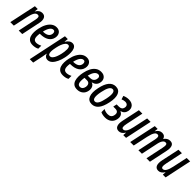

<svg xmlns="http://www.w3.org/2000/svg" viewBox="314 -1963 3611 3611"><g transform="rotate(45 2120.0 -157.5)"><path d="M-2 0 113 -539H188L179 -468H182Q207 -510 236.5 -529.5Q266 -549 302 -549Q365 -549 387.5 -501.5Q410 -454 394 -378L315 0H222L299 -367Q309 -411 303 -438Q297 -465 264 -465Q224 -465 198 -421Q172 -377 154 -293L91 0Z M600 10Q540 10 505.5 -16.5Q471 -43 457.5 -86.5Q444 -130 445.5 -183Q447 -236 459 -289Q475 -367 507 -425.5Q539 -484 584 -516.5Q629 -549 685 -549Q751 -549 783.5 -504Q816 -459 802 -391Q786 -318 722 -278Q658 -238 551 -238H543Q530 -148 548 -108.5Q566 -69 617 -69Q638 -69 665.5 -76Q693 -83 723 -99V-19Q695 -3 662.5 3.5Q630 10 600 10ZM674 -473Q637 -473 606.5 -432Q576 -391 557 -308H559Q695 -308 715 -400Q721 -433 710 -453Q699 -473 674 -473Z M749 234 912 -539H988L979 -463H983Q1010 -505 1039 -527Q1068 -549 1103 -549Q1148 -549 1172 -521Q1196 -493 1203.5 -448Q1211 -403 1207.5 -352.5Q1204 -302 1194 -258Q1179 -188 1151.5 -127Q1124 -66 1084.5 -28Q1045 10 993 10Q960 10 936 -10Q912 -30 903 -64H900Q892 -10 883 32L840 234ZM980 -72Q1008 -72 1031.5 -99Q1055 -126 1072 -170Q1089 -214 1100 -264Q1106 -290 1111 -325Q1116 -360 1115.5 -393Q1115 -426 1104.5 -447.5Q1094 -469 1069 -469Q1039 -469 1014.5 -440Q990 -411 972.5 -365.5Q955 -320 945 -270Q939 -242 933.5 -208.5Q928 -175 929 -143.5Q930 -112 941 -92Q952 -72 980 -72Z M1403 10Q1343 10 1308.5 -16.5Q1274 -43 1260.5 -86.5Q1247 -130 1248.5 -183Q1250 -236 1262 -289Q1278 -367 1310 -425.5Q1342 -484 1387 -516.5Q1432 -549 1488 -549Q1554 -549 1586.5 -504Q1619 -459 1605 -391Q1589 -318 1525 -278Q1461 -238 1354 -238H1346Q1333 -148 1351 -108.5Q1369 -69 1420 -69Q1441 -69 1468.5 -76Q1496 -83 1526 -99V-19Q1498 -3 1465.5 3.5Q1433 10 1403 10ZM1477 -473Q1440 -473 1409.5 -432Q1379 -391 1360 -308H1362Q1498 -308 1518 -400Q1524 -433 1513 -453Q1502 -473 1477 -473Z M1780 10Q1721 10 1687.5 -16Q1654 -42 1640 -86Q1626 -130 1627 -184Q1628 -238 1640 -293Q1654 -365 1683.5 -423Q1713 -481 1759.5 -515Q1806 -549 1870 -549Q1941 -549 1976.5 -505Q2012 -461 1998 -393Q1980 -306 1884 -283L1883 -280Q1925 -268 1945 -226Q1965 -184 1953 -127Q1940 -63 1893.5 -26.5Q1847 10 1780 10ZM1860 -476Q1824 -476 1792.5 -440.5Q1761 -405 1739 -318H1806Q1845 -318 1871.5 -338.5Q1898 -359 1906 -395Q1915 -430 1902.5 -453Q1890 -476 1860 -476ZM1785 -63Q1814 -63 1835 -83.5Q1856 -104 1863 -142Q1871 -189 1852 -217.5Q1833 -246 1793 -246H1725Q1711 -158 1724 -110.5Q1737 -63 1785 -63Z M2169 10Q2080 10 2046.5 -67.5Q2013 -145 2043 -288Q2097 -549 2257 -549Q2347 -549 2380.5 -472Q2414 -395 2384 -252Q2356 -119 2302.5 -54.5Q2249 10 2169 10ZM2177 -68Q2215 -68 2243 -114Q2271 -160 2291 -261Q2335 -471 2250 -471Q2212 -471 2183.5 -423.5Q2155 -376 2135 -277Q2092 -68 2177 -68Z M2526 10Q2456 10 2407 -14V-98Q2458 -69 2517 -69Q2605 -69 2620 -149Q2630 -197 2610.5 -221.5Q2591 -246 2545 -246H2490L2506 -320H2567Q2603 -320 2626.5 -336Q2650 -352 2657 -387Q2664 -426 2644.5 -448.5Q2625 -471 2584 -471Q2549 -471 2504 -452L2482 -522Q2508 -535 2539.5 -542Q2571 -549 2601 -549Q2683 -549 2722.5 -504Q2762 -459 2749 -391Q2732 -305 2649 -283L2648 -278Q2690 -262 2706.5 -224Q2723 -186 2711 -130Q2697 -64 2647.5 -27Q2598 10 2526 10Z M2888 10Q2827 10 2805 -40Q2783 -90 2803 -184L2879 -539H2971L2899 -196Q2885 -131 2891.5 -102Q2898 -73 2926 -73Q2964 -73 2991 -118Q3018 -163 3035 -246L3098 -539H3190L3076 0H3002L3007 -67H3004Q2957 10 2888 10Z M3187 0 3302 -539H3377L3368 -470H3371Q3418 -549 3490 -549Q3566 -549 3583 -480H3585Q3608 -513 3637 -531Q3666 -549 3702 -549Q3751 -549 3772.5 -523Q3794 -497 3796.5 -456.5Q3799 -416 3789 -371L3711 0H3619L3694 -356Q3699 -380 3701.5 -405.5Q3704 -431 3696.5 -448.5Q3689 -466 3663 -466Q3638 -466 3619.5 -448Q3601 -430 3589 -402Q3577 -374 3570 -342L3498 0H3405L3482 -362Q3487 -386 3488.5 -409.5Q3490 -433 3482 -449.5Q3474 -466 3451 -466Q3420 -466 3400 -442.5Q3380 -419 3366.5 -380.5Q3353 -342 3343 -296L3280 0Z M3940 10Q3879 10 3857 -40Q3835 -90 3855 -184L3931 -539H4023L3951 -196Q3937 -131 3943.5 -102Q3950 -73 3978 -73Q4016 -73 4043 -118Q4070 -163 4087 -246L4150 -539H4242L4128 0H4054L4059 -67H4056Q4009 10 3940 10Z"/></g></svg>

Font: Noto Sans ExtraCondensed Medium
Style: Italic
Weight: 500
Width: 2
Italic angle: -12°
Designer: Monotype Design Team
Foundry: Monotype Imaging Inc.
Version: Version 2.013; ttfautohint (v1.8.4.7-5d5b)